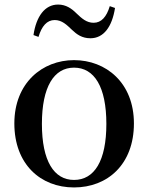

<svg xmlns="http://www.w3.org/2000/svg" viewBox="-20 -807 652 843"><path d="M305 16C452 16 568 -85 568 -265C568 -444 445 -543 305 -543C166 -543 43 -443 43 -265C43 -86 158 16 305 16ZM305 -17C217 -17 164 -100 164 -263C164 -426 217 -510 305 -510C394 -510 447 -426 447 -263C447 -100 394 -17 305 -17ZM127 -653 149 -645C163 -692 186 -719 220 -719C252 -719 273 -698 296 -676C317 -656 340 -639 377 -639C435 -639 472 -689 485 -772L462 -780C448 -733 425 -707 391 -707C360 -707 339 -726 315 -749C295 -769 270 -787 235 -787C177 -787 139 -735 127 -653Z"/></svg>

Font: Noto Serif CJK JP SemiBold
Style: Regular
Weight: 600
Designer: Ryoko NISHIZUKA 西塚涼子 (kana & ideographs); Frank Grießhammer (Latin, Greek & Cyrillic); Wenlong ZHANG 张文龙 (bopomofo); San
Foundry: Adobe
Version: Version 2.001;hotconv 1.1.0;makeotfexe 2.6.0